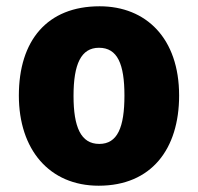

<svg xmlns="http://www.w3.org/2000/svg" viewBox="-20 -581 630 611"><path d="M550 -277C550 -459 445 -561 297 -561C130 -561 40 -452 40 -277C40 -105 137 10 294 10C462 10 550 -107 550 -277ZM214 -276C214 -377 238 -429 295 -429C354 -429 376 -377 376 -277C376 -176 354 -123 296 -123C237 -123 214 -177 214 -276Z"/></svg>

Font: Noto Sans Bengali SemiCondensed ExtraBold
Style: Regular
Weight: 800
Width: 4
Designer: Joana Ranito - Universal Thirst; Jelle Bosma - Monotype Design Team
Foundry: Universal Thirst ehf.
Version: Version 3.000